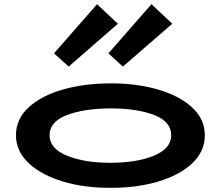

<svg xmlns="http://www.w3.org/2000/svg" viewBox="-20 -881 1051 914"><path d="M56 -237Q56 -315 117 -370.5Q178 -426 280 -455Q382 -484 505 -484Q625 -485 728 -456Q831 -427 893 -371Q955 -315 955 -237Q955 -160 895 -103.5Q835 -47 732 -16.5Q629 14 505 13Q384 14 281 -16.5Q178 -47 117 -104Q56 -161 56 -237ZM795 -237Q795 -302 714 -333.5Q633 -365 505 -365Q377 -364 296.5 -332.5Q216 -301 216 -237Q216 -174 298.5 -140Q381 -106 505 -106Q631 -106 713 -140Q795 -174 795 -237ZM237 -627 442 -861 541 -768 307 -564ZM496 -627 701 -861 800 -768 565 -564Z"/></svg>

Font: BioRhyme Expanded ExtraBold
Style: Regular
Weight: 800
Width: 7
Designer: Aoife Mooney
Foundry: Aoife Mooney Type
Version: Version 1.001